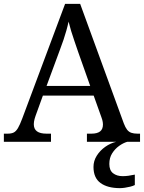

<svg xmlns="http://www.w3.org/2000/svg" viewBox="-20 -734 745 994"><path d="M0 0V-42H19Q39 -42 51 -48Q63 -54 73 -71Q83 -88 95 -120L317 -714H395L621 -95Q629 -74 638 -62.5Q647 -51 660 -46.5Q673 -42 692 -42H705V0H430V-42H453Q483 -42 498 -53.5Q513 -65 513 -90Q513 -96 512 -101.5Q511 -107 509.5 -113.5Q508 -120 505 -127L465 -239H202L164 -134Q161 -126 159 -118Q157 -110 156 -103.5Q155 -97 155 -91Q155 -66 171.5 -54Q188 -42 221 -42H244V0ZM221 -289H447L385 -464Q375 -494 365.5 -521Q356 -548 348.5 -573Q341 -598 335 -622Q330 -598 323.5 -575.5Q317 -553 309 -528.5Q301 -504 289 -473ZM601 240Q537 240 500.5 213.5Q464 187 464 130Q464 99 481 72Q498 45 525 26Q552 7 582 0H639Q618 6 596.5 21.5Q575 37 560.5 60Q546 83 546 115Q546 148 565.5 163Q585 178 615 178Q629 178 644.5 176Q660 174 678 170V224Q668 229 654 232.5Q640 236 626 238Q612 240 601 240Z"/></svg>

Font: Noto Serif Tibetan
Style: Regular
Weight: 400
Designer: Monotype Design Team
Foundry: Monotype Imaging Inc.
Version: Version 2.103